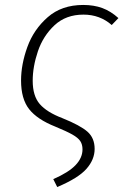

<svg xmlns="http://www.w3.org/2000/svg" viewBox="-20 -552 498 775"><path d="M195 171Q257 144 285 114.5Q313 85 313 51Q313 31 304 17.5Q295 4 272 -9Q249 -22 203 -41Q130 -70 97.5 -111.5Q65 -153 65 -227Q65 -292 90.5 -362.5Q116 -433 172.5 -482.5Q229 -532 316 -532Q359 -532 393 -519.5Q427 -507 458 -479L431 -451Q383 -493 317 -493Q246 -493 200 -450Q154 -407 133 -345Q112 -283 112 -226Q112 -165 140.5 -132Q169 -99 232 -75Q304 -46 333 -20.5Q362 5 362 49Q362 92 329 129.5Q296 167 211 203Z"/></svg>

Font: Fira Sans ExtraLight
Style: Italic
Weight: 275
Italic angle: -8°
Designer: Carrois Corporate & Edenspiekermann AG
Foundry: Carrois Corporate GbR & Edenspiekermann AG
Version: Version 4.203